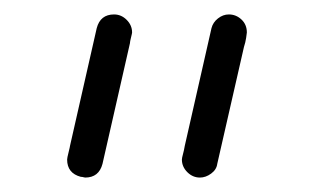

<svg xmlns="http://www.w3.org/2000/svg" viewBox="-20 -615 444 266"><path d="M281 -388Q280 -380 272.5 -374.5Q265 -369 257 -369Q247 -369 239.5 -376.5Q232 -384 232 -394Q232 -396 233.5 -401.5Q235 -407 236 -413L273 -576Q275 -584 282 -589.5Q289 -595 297 -595Q307 -595 314.5 -588Q322 -581 322 -570Q322 -569 321 -562.5Q320 -556 318 -550ZM122 -388Q117 -369 98 -369Q97 -369 95.5 -369.5Q94 -370 92 -370Q73 -375 73 -394Q73 -396 75 -404Q77 -412 77 -413L114 -576Q119 -595 138 -595Q148 -595 155.5 -587.5Q163 -580 163 -570Q163 -569 161.5 -563Q160 -557 160 -555Z"/></svg>

Font: Hubballi
Style: Regular
Weight: 400
Designer: Erin McLaughlin
Version: Version 1.000; ttfautohint (v1.8.3)